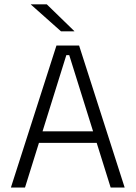

<svg xmlns="http://www.w3.org/2000/svg" viewBox="-20 -844 610 864"><path d="M29 0 234 -639H336L541 0H478L291.5 -596H278.5L92.5 0ZM138.5 -201V-253H431V-201ZM190.5 -824.5 314.5 -704V-703H254.5L119 -823.5V-824.5Z"/></svg>

Font: Anek Tamil Medium Light
Style: Regular
Weight: 300
Version: Version 1.003